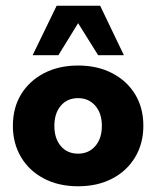

<svg xmlns="http://www.w3.org/2000/svg" viewBox="-20 -641 546 671"><path d="M253 10Q185 10 133.5 -17Q82 -44 53.5 -92Q25 -140 25 -201Q25 -264 53.5 -311Q82 -358 133.5 -385Q185 -412 253 -412Q321 -412 372.5 -385Q424 -358 452.5 -311Q481 -264 481 -201Q481 -140 452.5 -92Q424 -44 372.5 -17Q321 10 253 10ZM253 -104Q290 -104 313 -130.5Q336 -157 336 -201Q336 -245 313 -271.5Q290 -298 253 -298Q215 -298 192.5 -271.5Q170 -245 170 -201Q170 -157 192.5 -130.5Q215 -104 253 -104ZM94 -448 178 -621H330L413 -448H323L253 -560L184 -448Z"/></svg>

Font: Rokkitt SemiBold ExtraBold
Style: Regular
Weight: 800
Version: Version 3.103